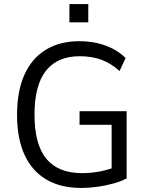

<svg xmlns="http://www.w3.org/2000/svg" viewBox="-20 -917 726 946"><path d="M380 9Q278 9 207.5 -33Q137 -75 100.5 -155Q64 -235 64 -352Q64 -467 100 -548Q136 -629 205 -671.5Q274 -714 372 -714Q418 -714 459.5 -704.5Q501 -695 536.5 -676.5Q572 -658 599 -631L569 -567Q526 -606 478.5 -623Q431 -640 373 -640Q263 -640 206.5 -568.5Q150 -497 150 -352Q150 -205 208.5 -134.5Q267 -64 384 -64Q430 -64 473 -72.5Q516 -81 554 -96L530 -54V-302H372V-369H604V-38Q578 -24 541 -13.5Q504 -3 462 3Q420 9 380 9ZM322 -807V-897H415V-807Z"/></svg>

Font: Nunito Sans 10pt SemiCondensed
Style: Regular
Weight: 400
Width: 4
Designer: Vernon Adams
Foundry: Vernon Adams
Version: Version 3.101;gftools[0.9.27]